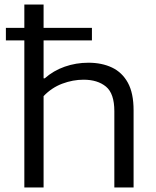

<svg xmlns="http://www.w3.org/2000/svg" viewBox="-20 -828 690 848"><path d="M87.5 0V-649.5H6V-705H87.5V-808H172.5V-705H386V-649.5H172.5V-482H177.5Q216 -516 265.8 -533.5Q315.5 -551 370.5 -551Q429.5 -551 474.5 -529.8Q519.5 -508.5 544.8 -462.5Q570 -416.5 570 -341V0H485V-337Q485 -415 448 -445.5Q411 -476 349 -476Q302 -476 255.2 -458.5Q208.5 -441 172.5 -403.5V0Z"/></svg>

Font: Encode Sans Exp
Style: Regular
Weight: 400
Width: 7
Designer: Multiple Designers
Foundry: Impallari Type
Version: Version 3.002; ttfautohint (v1.8.3) -l 8 -r 50 -G 200 -x 14 